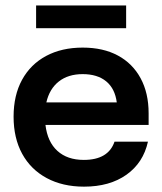

<svg xmlns="http://www.w3.org/2000/svg" viewBox="-20 -688 607 718"><path d="M294.2 10Q214.2 10 154.6 -22.1Q95 -54.2 62.9 -112.9Q30.8 -171.7 30.8 -251.7Q30.8 -331.7 62.5 -389.6Q94.2 -447.5 152.5 -478.8Q210.8 -510 289.2 -510Q365.8 -510 420.8 -480.4Q475.8 -450.8 505.8 -395.4Q535.8 -340 535.8 -264.2V-220.8H150Q157.5 -157.5 194.6 -123.8Q231.7 -90 293.3 -90Q339.2 -90 367.9 -107.1Q396.7 -124.2 408.3 -158.3H533.3Q515.8 -79.2 452.9 -34.6Q390 10 294.2 10ZM153.3 -305H416.7Q410 -356.7 377.1 -383.8Q344.2 -410.8 289.2 -410.8Q235 -410.8 200 -383.3Q165 -355.8 153.3 -305ZM115 -582.5V-667.5H451.7V-582.5Z"/></svg>

Font: Funnel Display SemiBold
Style: Regular
Weight: 600
Designer: NORD ID, Kristian Moeller
Foundry: Dicotype
Version: Version 1.000